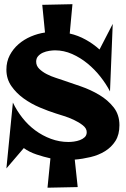

<svg xmlns="http://www.w3.org/2000/svg" viewBox="-20 -750 586 894"><path d="M536.1 -167Q536.1 -123 517.6 -93.8Q499 -64.5 468.8 -45.9Q438.5 -27.3 401.4 -18.6Q364.3 -9.8 328.1 -6.8Q331.1 25.4 335 57.6Q338.9 89.8 341.8 121.1L201.2 124Q204.1 89.8 208 55.7Q211.9 21.5 214.8 -12.7Q183.6 -19.5 149.9 -30.8Q116.2 -42 90.8 -60.5L9.8 34.2L40 -272.5Q57.6 -235.4 84 -201.7Q110.4 -168 144 -143.1Q177.7 -118.2 217.3 -103.5Q256.8 -88.9 298.8 -88.9Q309.6 -88.9 324.2 -90.8Q338.9 -92.8 352.1 -97.7Q365.2 -102.5 374.5 -111.3Q383.8 -120.1 383.8 -134.8Q383.8 -152.3 365.7 -166.5Q347.7 -180.7 323.7 -191.9Q299.8 -203.1 275.9 -210.4Q252 -217.8 240.2 -221.7Q206.1 -232.4 165.5 -249.5Q125 -266.6 90.3 -291.5Q55.7 -316.4 32.7 -349.6Q9.8 -382.8 9.8 -425.8Q9.8 -462.9 25.4 -492.7Q41 -522.5 66.4 -544.4Q91.8 -566.4 124 -580.1Q156.2 -593.8 189.5 -598.6L176.8 -727.5L317.4 -730.5Q314.5 -696.3 311 -662.1Q307.6 -627.9 304.7 -593.8Q343.8 -585 378.9 -565.4Q414.1 -545.9 443.4 -519.5L504.9 -638.7L492.2 -324.2Q474.6 -358.4 447.8 -392.6Q420.9 -426.8 387.7 -454.1Q354.5 -481.4 315.9 -498.5Q277.3 -515.6 236.3 -515.6Q224.6 -515.6 209 -513.2Q193.4 -510.7 180.2 -504.9Q167 -499 157.7 -488.8Q148.4 -478.5 148.4 -462.9Q148.4 -443.4 163.1 -429.2Q177.7 -415 197.8 -404.8Q217.8 -394.5 239.3 -387.7Q260.7 -380.9 274.4 -376Q311.5 -363.3 356.9 -347.7Q402.3 -332 442.4 -308.1Q482.4 -284.2 509.3 -250Q536.1 -215.8 536.1 -167Z"/></svg>

Font: Fontdiner Swanky
Style: Regular
Weight: 400
Designer: Font Diner, Inc
Foundry: Font Diner, Inc
Version: Version 1.000